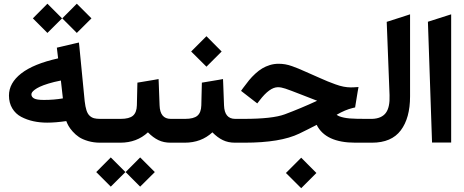

<svg xmlns="http://www.w3.org/2000/svg" viewBox="-20 -761 2474 1024"><path d="M532.7 0H514.2Q479.5 0 449.7 -8.8Q419.9 -17.6 401.4 -30Q382.8 -42.5 367.9 -59.3Q353 -76.2 345.7 -89.1Q338.4 -102.1 333.5 -115.2Q276.9 -106.9 231.4 -106.9Q192.4 -106.9 157.7 -114.5Q123 -122.1 93 -137.9Q63 -153.8 45.4 -183.1Q27.8 -212.4 27.8 -251.5Q27.8 -318.4 93.3 -369.4Q158.7 -420.4 290 -449.7L285.2 -489.3L283.2 -506.8L300.3 -510.7L379.4 -529.3L400.9 -534.2L403.3 -512.2L431.6 -221.7Q435.1 -191.4 441.2 -172.6Q447.3 -153.8 458 -143.8Q468.8 -133.8 481.7 -130.4Q494.6 -127 514.6 -127H532.7Q541.5 -127 541.5 -72.3V-55.7Q541.5 0 532.7 0ZM315.4 -236.3 304.7 -331.5Q267.1 -324.2 238 -315.2Q209 -306.2 192.4 -298.3Q175.8 -290.5 165.3 -282.5Q154.8 -274.4 151.1 -268.6Q147.5 -262.7 147.5 -257.8Q147.5 -244.1 161.4 -236.1Q175.3 -228 213.9 -228Q268.6 -228 315.4 -236.3ZM389.6 -741.2 467.8 -663.1 389.6 -585.4 312 -663.1ZM232.9 -741.2 311 -663.1 232.9 -585.4 155.3 -663.1Z M727.5 78.6 805.7 156.7 727.5 234.4 649.9 156.7ZM570.8 78.6 648.9 156.7 570.8 234.4 493.2 156.7ZM905.8 0H889.2Q853 0 824.7 -13.7Q796.4 -27.3 769 -55.2Q709.5 0 621.6 0H527.3Q519.5 0 514.4 -4.9Q509.3 -9.8 507.1 -19.3Q504.9 -28.8 504.4 -36.4Q503.9 -43.9 503.9 -55.7V-72.3Q503.9 -87.9 504.9 -98.1Q505.9 -108.4 511.5 -117.7Q517.1 -127 527.3 -127H623.5Q669.4 -127 689.2 -144Q709 -161.1 710 -199.2L712.4 -304.2L712.9 -320.3L728.5 -322.8L803.7 -335.4L825.7 -339.4L826.7 -316.9L831.1 -199.2Q833.5 -127 890.6 -127H905.8Q914.6 -127 914.6 -72.3V-55.7Q914.6 0 905.8 0Z M1249 0H1232.9Q1196.8 0 1168.5 -13.7Q1140.1 -27.3 1112.8 -55.2Q1053.2 0 965.3 0H900.4Q892.6 0 887.5 -4.9Q882.3 -9.8 880.1 -19.3Q877.9 -28.8 877.4 -36.4Q877 -43.9 877 -55.7V-72.3Q877 -87.9 877.9 -98.1Q878.9 -108.4 884.5 -117.7Q890.1 -127 900.4 -127H967.3Q1013.2 -127 1033 -144Q1052.7 -161.1 1053.7 -199.2L1056.2 -304.2L1056.6 -320.3L1072.3 -322.8L1147.5 -335.4L1169.4 -339.4L1170.4 -316.9L1174.8 -199.2Q1177.2 -127 1234.4 -127H1249Q1257.8 -127 1257.8 -72.3V-55.7Q1257.8 0 1249 0ZM1081.1 -567.9 1162.1 -486.3 1081.1 -405.3 999.5 -486.3Z M1244.1 -127H1280.3Q1433.6 -127 1499 -151.4Q1584 -183.1 1671.4 -223.6Q1664.1 -226.1 1587.4 -256.3Q1524.9 -280.8 1502.2 -288.3Q1479.5 -295.9 1462.4 -295.9Q1418 -295.9 1364.3 -225.1L1352.1 -209.5L1336.9 -221.2L1280.8 -264.6L1265.6 -276.4L1276.4 -291.5Q1293.5 -314.9 1308.3 -333Q1323.2 -351.1 1341.8 -368.2Q1360.4 -385.3 1378.7 -396.2Q1397 -407.2 1419.4 -414.1Q1441.9 -420.9 1465.8 -420.9Q1483.4 -420.9 1501 -418Q1518.6 -415 1538.1 -408Q1557.6 -400.9 1570.8 -395.5Q1584 -390.1 1607.9 -379.4Q1631.8 -368.7 1643.3 -363.8Q1654.8 -358.9 1683.1 -346.2Q1711.4 -333.5 1727.8 -326.9Q1744.1 -320.3 1768.1 -311.5Q1792 -302.7 1812.3 -298.8Q1832.5 -294.9 1851.1 -294.9Q1859.4 -294.9 1867.7 -295.4L1892.1 -296.9L1887.7 -272.9L1876 -201.2L1874 -188L1861.3 -185.1Q1820.8 -175.3 1775.4 -148.9Q1786.6 -139.6 1814 -133.8Q1841.3 -127.9 1886.2 -127.4L1944.3 -127Q1953.1 -127 1953.1 -72.3V-55.7Q1953.1 0 1944.3 0H1875Q1716.3 0 1668.9 -95.2Q1626.5 -72.8 1575.7 -48.3Q1475.6 0 1284.7 0H1244.1Q1236.3 0 1231.2 -4.9Q1226.1 -9.8 1223.9 -19.3Q1221.7 -28.8 1221.2 -36.4Q1220.7 -43.9 1220.7 -55.7V-72.3Q1220.7 -87.9 1221.7 -98.1Q1222.7 -108.4 1228.3 -117.7Q1233.9 -127 1244.1 -127ZM1586.4 80.1 1667.5 161.6 1586.4 242.7 1504.9 161.6Z M1939 -127H1959.5Q1962.4 -127 1965.3 -127Q2015.1 -128.9 2037.6 -158.7Q2060.1 -188.5 2057.6 -253.4L2042.5 -644.5L2056.6 -648.9L2141.6 -676.3L2167 -684.6V-657.7V-247.1Q2167 -131.3 2117.4 -65.7Q2067.9 0 1963.9 0H1939Q1931.2 0 1926 -4.9Q1920.9 -9.8 1918.7 -19.3Q1916.5 -28.8 1916 -36.4Q1915.5 -43.9 1915.5 -55.7V-72.3Q1915.5 -87.9 1916.5 -98.1Q1917.5 -108.4 1923.1 -117.7Q1928.7 -127 1939 -127Z M2262.2 -645 2386.2 -684.6V-1H2284.2Z"/></svg>

Font: Samim FD-WOL
Style: Bold-FD-WOL
Weight: 700
Foundry: DejaVu fonts team - Redesigned by Saber Rastikerdar
Version: Version 4.0.5